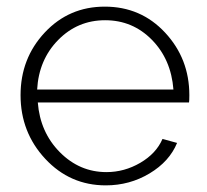

<svg xmlns="http://www.w3.org/2000/svg" viewBox="-20 -549 623 579"><path d="M299 10Q191 10 116.5 -70Q42 -150 42 -262Q42 -373 115 -451Q188 -529 296 -529Q405 -529 478 -450.5Q551 -372 551 -262Q551 -245 550 -240H94Q101 -150 160.5 -90Q220 -30 301 -30Q355 -30 403 -58Q451 -86 470 -130L514 -118Q491 -62 431 -26Q371 10 299 10ZM92 -279H503Q496 -370 438 -429Q380 -488 297 -488Q214 -488 155.5 -428.5Q97 -369 92 -279Z"/></svg>

Font: Raleway-v4020 Light
Style: Regular
Weight: 300
Designer: Matt McInerney, Pablo Impallari, Rodrigo Fuenzalida
Foundry: Matt McInerney, Pablo Impallari, Rodrigo Fuenzalida
Version: Version 4.020;PS 004.020;hotconv 1.0.88;makeotf.lib2.5.64775